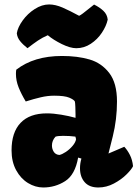

<svg xmlns="http://www.w3.org/2000/svg" viewBox="-20 -829 615 859"><path d="M317.9 -301.8V-316.9Q317.9 -332 317.1 -350.6Q316.4 -369.1 314.9 -375Q310.5 -383.3 289.8 -392.1Q269 -400.9 222.2 -400.9Q193.4 -400.9 162.8 -393.8Q132.3 -386.7 95.2 -375Q75.2 -408.2 63.2 -438.2Q51.3 -468.3 51.3 -498.5Q51.3 -507.8 52.7 -517.1Q131.8 -578.6 257.3 -578.6Q326.7 -578.6 380.4 -563Q434.1 -547.4 468.8 -502.4Q503.4 -457.5 503.4 -375Q503.4 -294.4 484.6 -219Q465.8 -143.6 465.3 -142.1L536.1 -172.4Q550.3 -157.2 561.3 -135.5Q572.3 -113.8 575.2 -85.4Q568.4 -70.8 545.4 -48.1Q522.5 -25.4 489.3 -7.8Q456.1 9.8 419.9 9.8Q379.4 9.8 358.6 -14.2Q337.9 -38.1 337.9 -76.2Q337.9 -97.7 344.2 -119.6L329.6 -124Q315.9 -46.9 271.5 -18.6Q227.1 9.8 173.3 9.8Q138.2 9.8 105.5 -10Q72.8 -29.8 52.2 -67.6Q31.7 -105.5 31.7 -156.2Q31.7 -237.3 72.3 -279.5Q112.8 -321.8 189.9 -321.8Q218.8 -321.8 253.7 -315.9Q288.6 -310.1 317.9 -301.8ZM320.3 -206.1 317.4 -217.8Q291.5 -221.2 262.2 -221.2Q237.3 -221.2 228 -217.3Q212.4 -199.7 212.4 -178.2Q212.4 -162.6 220.5 -149.9Q228.5 -137.2 245.6 -135.7Q257.8 -138.2 274.7 -149.4Q291.5 -160.6 304.7 -176.3Q317.9 -191.9 320.3 -206.1ZM103 -613.3Q82.5 -629.4 69.8 -645.3Q57.1 -661.1 55.2 -680.2Q59.6 -707 81.5 -737.5Q103.5 -768.1 135.5 -788.6Q167.5 -809.1 199.7 -809.1Q227.5 -809.1 259.8 -795.2Q292 -781.2 334 -758.3Q339.8 -760.7 350.6 -768.8Q361.3 -776.9 374.5 -787.6Q398.4 -806.6 400.9 -808.6Q425.8 -796.4 442.6 -780.5Q459.5 -764.6 461.9 -741.2Q455.6 -712.4 435.8 -682.6Q416 -652.8 386.2 -633.1Q356.4 -613.3 321.3 -613.3Q294.4 -613.3 256.6 -631.8Q218.8 -650.4 193.8 -671.4Q169.9 -661.1 149.7 -647.5Q129.4 -633.8 103 -613.3Z"/></svg>

Font: Kavoon
Style: Regular
Weight: 400
Designer: Viktoriya Grabowska
Foundry: Viktoriya Grabowska
Version: Version 1.004; ttfautohint (v1.4.1)